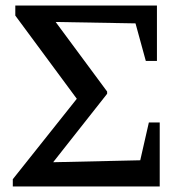

<svg xmlns="http://www.w3.org/2000/svg" viewBox="-20 -670 677 690"><path d="M515 -230H554V0H26V-26L256 -315L35 -614V-650H544V-451H504L467 -586L180 -591L365 -341V-333L171 -87L484 -94Z"/></svg>

Font: Piazzolla SC Medium
Style: Regular
Weight: 500
Designer: Juan Pablo del Peral
Foundry: Huerta Tipografica
Version: Version 1.330